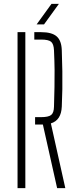

<svg xmlns="http://www.w3.org/2000/svg" viewBox="-20 -965 391 985"><path d="M273 0 200 -326H160V-364H190Q228.5 -364 242.5 -375.2Q256.5 -386.5 257 -418Q258.5 -475 259.5 -518.8Q260.5 -562.5 260 -606.2Q259.5 -650 257 -707Q255.5 -739.5 242 -750.8Q228.5 -762 191 -762H156V-800H191Q246 -800 270.8 -778.2Q295.5 -756.5 297 -707Q299 -649 299.8 -600.2Q300.5 -551.5 299.8 -507.2Q299 -463 297 -418Q294 -348 241 -332L315 0ZM70 0V-800H110V0ZM168 -840 244 -945H282L206 -840Z"/></svg>

Font: Big Shoulders Stencil Text Thin
Style: Regular
Weight: 100
Designer: Patric King
Foundry: XO Type Co
Version: Version 2.001